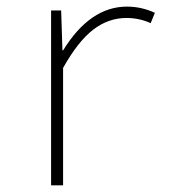

<svg xmlns="http://www.w3.org/2000/svg" viewBox="-20 -558 540 578"><path d="M133.8 0V-526.4H164.1L168 -406.2H169.9Q251 -538.1 362.3 -538.1Q405.3 -538.1 446.3 -519.5L433.6 -488.3Q399.4 -503.9 360.4 -503.9Q306.6 -503.9 260.7 -468.8Q214.8 -433.6 169.9 -353.5V0Z"/></svg>

Font: GenEi Gothic M ExtraLight
Style: Regular
Weight: 200
Designer: o_tamon (Modified); [Source Han Sans]
Ryoko NISHIZUKA  (kana & ideographs); Paul D. Hunt (Latin, Greek & Cyrillic); Wenl
Version: Version 1.1a;Original Version 1.004